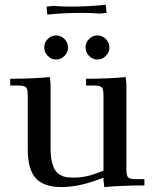

<svg xmlns="http://www.w3.org/2000/svg" viewBox="-20 -763 633 790"><path d="M22 -411.1V-439Q115.2 -439 185.1 -445.8L188 -418V-154.8Q188 -122.6 193.1 -99.6Q198.2 -76.7 206.3 -63.7Q214.4 -50.8 227.5 -43.5Q240.7 -36.1 252.7 -34.2Q264.6 -32.2 282.2 -32.2Q309.1 -32.2 335.4 -37.6Q361.8 -43 405.8 -61V-371.1Q405.8 -396.5 398.7 -403.8Q391.6 -411.1 367.2 -411.1H334V-439Q427.2 -439 497.1 -445.8L500 -418V-65.9Q500 -41 507.1 -33.4Q514.2 -25.9 539.1 -25.9H574.2V0Q479.5 0 409.2 6.8L405.8 -21V-32.2Q309.6 6.8 231.9 6.8Q162.1 6.8 128.2 -28.6Q94.2 -64 94.2 -149.9V-371.1Q94.2 -396 87.2 -403.6Q80.1 -411.1 55.2 -411.1ZM176.5 -533Q162.1 -547.9 162.1 -567.9Q162.1 -587.9 176.5 -602.5Q190.9 -617.2 210.9 -617.2Q231 -617.2 245.4 -602.5Q259.8 -587.9 259.8 -567.9Q259.8 -547.9 245.4 -533Q231 -518.1 210.9 -518.1Q190.9 -518.1 176.5 -533ZM171.9 -731V-735.8L200.2 -738.8Q230 -735.8 273.9 -735.8Q339.8 -735.8 415 -743.2L418 -714.8V-710L390.1 -707Q360.4 -710 315.9 -710Q245.1 -710 174.8 -703.1ZM346.4 -533Q332 -547.9 332 -567.9Q332 -587.9 346.4 -602.5Q360.8 -617.2 380.9 -617.2Q400.9 -617.2 415.5 -602.5Q430.2 -587.9 430.2 -567.9Q430.2 -547.9 415.5 -533Q400.9 -518.1 380.9 -518.1Q360.8 -518.1 346.4 -533Z"/></svg>

Font: Dihjauti S
Style: Bold
Weight: 700
Designer: T. Christopher White
Version: Version 3.0.0